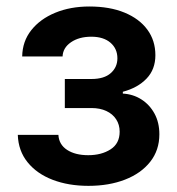

<svg xmlns="http://www.w3.org/2000/svg" viewBox="-20 -573 556 603"><path d="M35.9 -149.5H163.4Q165.1 -119 190.7 -102.3Q216.3 -85.6 257.1 -85.6Q298.7 -85.6 327.2 -103.9Q355.8 -122.2 355.8 -159.4Q355.8 -181.5 344.8 -198.3Q333.8 -215.2 313.9 -224.4Q294 -233.7 267 -233.7H183.6V-324.9H267Q307.2 -324.9 327.9 -343.4Q348.7 -361.9 348.7 -389.9Q348.7 -420.1 326.9 -438.9Q305 -457.7 266.7 -457.7Q228.3 -457.7 202.9 -440.3Q177.6 -422.9 176.5 -395.6H49.7Q50.4 -443.2 78.3 -478.3Q106.2 -513.5 153.6 -533Q201 -552.6 260.7 -552.6Q324.6 -552.6 371.1 -533.4Q417.6 -514.2 442.8 -479.9Q468 -445.7 468 -399.5Q468 -355.1 440.3 -326.2Q412.6 -297.2 365.8 -284.8V-279.1Q398.1 -277.3 424 -260.8Q449.9 -244.3 465.2 -216.3Q480.5 -188.2 480.5 -151.3Q480.5 -101.2 451.7 -64.8Q422.9 -28.4 372.7 -8.9Q322.4 10.7 257.8 10.7Q195 10.7 145.4 -8.3Q95.9 -27.3 66.8 -63.2Q37.6 -99.1 35.9 -149.5Z"/></svg>

Font: InterMG SemiBold
Style: Regular
Weight: 600
Designer: Rasmus Andersson
Foundry: rsms
Version: Version 3.019;December 26, 2023;FontCreator 15.0.0.2955 64-b